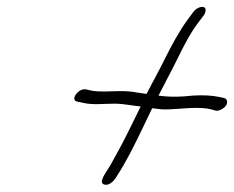

<svg xmlns="http://www.w3.org/2000/svg" viewBox="-20 -614 671 550"><path d="M201 -323 220 -319C246 -313 275 -317 308 -317C335 -317 360 -311 383 -309L354 -250C335 -211 315 -174 297 -142C283 -118 259 -90 280 -85C294 -82 308 -97 315 -110C342 -151 366 -200 390 -250L416 -304C425 -303 432 -302 441 -301C472 -299 510 -305 539 -305C566 -305 580 -303 598 -297C607 -295 621 -303 627 -311C634 -321 630 -331 623 -333C602 -338 584 -341 556 -341C542 -341 526 -340 508 -338C482 -336 456 -337 434 -340C451 -374 473 -414 488 -445C505 -480 525 -519 547 -548L565 -572C568 -577 569 -582 569 -586C568 -601 544 -594 534 -580L517 -557C493 -524 472 -485 452 -445C438 -416 416 -377 400 -345L372 -349C357 -352 342 -353 325 -353C297 -353 267 -350 244 -354L226 -358C204 -362 180 -327 201 -323Z"/></svg>

Font: Stray Cat
Style: SuObl
Weight: 400
Version: Version 1.0